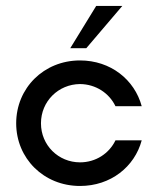

<svg xmlns="http://www.w3.org/2000/svg" viewBox="-20 -615 526 643"><path d="M215.3 -453.6H269L389.6 -595.2H302.2ZM248 7.8C350.6 7.8 430.7 -56.2 454.6 -145H366.7C345.7 -101.1 300.8 -71.3 248 -71.3C175.8 -71.3 117.2 -128.4 117.2 -202.1C117.2 -275.9 175.8 -333 248 -333.5C300.8 -333 345.7 -303.2 366.7 -259.3H454.6C430.7 -348.1 350.6 -412.6 248 -412.6C126.5 -412.6 34.2 -319.8 34.2 -202.1C34.2 -84.5 126.5 7.8 248 7.8Z"/></svg>

Font: Now Medium
Style: Regular
Weight: 500
Designer: Alfredo Marco Pradil
Foundry: Alfredo Marco Pradil
Version: Version 1.200;hotconv 1.0.109;makeotfexe 2.5.65596